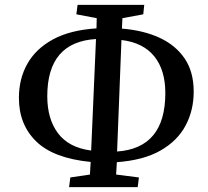

<svg xmlns="http://www.w3.org/2000/svg" viewBox="-20 -753 857 792"><path d="M265 19 270 -21 351 -33 354 -85Q201 -100 129.5 -169.5Q58 -239 58 -349Q58 -429 93.5 -491Q129 -553 199.5 -591Q270 -629 378 -636L379 -678L295 -694L300 -733H575L571 -694L485 -678L483 -635Q571 -628 637.5 -597.5Q704 -567 741.5 -512Q779 -457 779 -375Q779 -298 745.5 -235Q712 -172 642 -132Q572 -92 462 -84L459 -33L553 -21L548 19ZM356 -132 376 -592Q175 -580 175 -356Q175 -262 219.5 -203Q264 -144 356 -132ZM463 -128Q662 -142 662 -369Q662 -464 616.5 -520.5Q571 -577 481 -588Z"/></svg>

Font: Literata 36pt Medium
Style: Italic
Weight: 500
Italic angle: -2°
Designer: Latin by Veronika Burian and Jose Scaglione. Greek by Irene Vlachou. Cyrillic by Vera Evstafieva
Foundry: TypeTogether
Version: Version 3.002